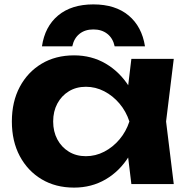

<svg xmlns="http://www.w3.org/2000/svg" viewBox="-20 -838 856 874"><path d="M578 0 553 -207 580 -285 553 -362 578 -570H771L736 -285L771 0ZM624 -285Q609 -194 567 -126.5Q525 -59 461 -21.5Q397 16 317 16Q233 16 169.5 -22Q106 -60 70 -127.5Q34 -195 34 -285Q34 -375 70 -442.5Q106 -510 169.5 -548Q233 -586 317 -586Q397 -586 461 -548.5Q525 -511 567.5 -444Q610 -377 624 -285ZM222 -285Q222 -239 241 -203.5Q260 -168 293.5 -147.5Q327 -127 371 -127Q415 -127 454.5 -147.5Q494 -168 524 -203.5Q554 -239 569 -285Q554 -331 524 -366.5Q494 -402 454.5 -422.5Q415 -443 371 -443Q327 -443 293.5 -422.5Q260 -402 241 -366.5Q222 -331 222 -285ZM640 -627H502Q494 -664 468.5 -684Q443 -704 405 -704Q367 -704 342 -684Q317 -664 309 -627H171Q184 -717 244.5 -767.5Q305 -818 405 -818Q505 -818 565.5 -767.5Q626 -717 640 -627Z"/></svg>

Font: Unbounded SemiBold
Style: Regular
Weight: 600
Designer: Luke Prowse, Jean-Baptiste Morizot, Fátima Lázaro, Florian Runge
Foundry: NaN
Version: Version 1.700